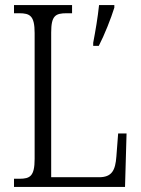

<svg xmlns="http://www.w3.org/2000/svg" viewBox="-20 -734 554 754"><path d="M35 0H471L477 -210H444L437 -119C433 -66 420 -38 369 -38H181V-606C181 -672 197 -682 242 -682H263V-714H35V-682H55C98 -682 116 -672 116 -604V-110C116 -42 98 -32 56 -32H35ZM346 -566V-554H368C390 -596 416 -662 429 -704V-714H369C364 -666 355 -613 346 -566Z"/></svg>

Font: Noto Serif Sinhala Condensed Light
Style: Regular
Weight: 300
Width: 3
Designer: Jelle Bosma - Monotype Design Team
Foundry: Monotype Imaging Inc.
Version: Version 2.007